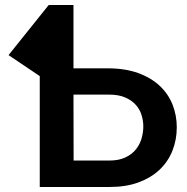

<svg xmlns="http://www.w3.org/2000/svg" viewBox="-20 -743 742 763"><path d="M272 -723V-471.5H407Q477 -471.5 528.8 -452.8Q580.5 -434 614.8 -401.8Q649 -369.5 665.8 -327Q682.5 -284.5 682.5 -237.5Q682.5 -187 665 -143.5Q647.5 -100 613.8 -68.2Q580 -36.5 530.5 -18.2Q481 0 416.5 0H138V-440.5L14 -524L173.5 -723ZM272 -367 272.5 -122V-105H414Q453 -105 479.2 -117.8Q505.5 -130.5 521 -150.5Q536.5 -170.5 543 -194.2Q549.5 -218 549.5 -240.5Q549.5 -264 542.2 -286.8Q535 -309.5 518.8 -327.2Q502.5 -345 476.8 -356Q451 -367 413.5 -367Z"/></svg>

Font: Lato
Style: Bold
Weight: 700
Designer: Lukasz Dziedzic
Foundry: tyPoland Lukasz Dziedzic
Version: Version 2.007; 2014-02-27